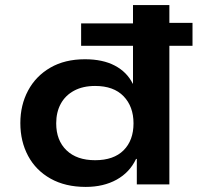

<svg xmlns="http://www.w3.org/2000/svg" viewBox="-20 -725 787 755"><path d="M317 10Q237 10 179 -22.5Q121 -55 90.5 -112Q60 -169 60 -241Q60 -312 90.5 -369Q121 -426 178 -459Q235 -492 314 -492Q384 -492 431.5 -467Q479 -442 502 -396H503V-545H299V-633H503V-705H646V-635H737V-545H646V0H518V-100H515Q490 -47 438.5 -18.5Q387 10 317 10ZM354 -95Q427 -95 466 -134Q505 -173 505 -240Q505 -306 466 -346.5Q427 -387 354 -387Q306 -387 271.5 -368.5Q237 -350 219 -317Q201 -284 201 -240Q201 -173 241.5 -134Q282 -95 354 -95Z"/></svg>

Font: Nunito Sans 7pt SemiExpanded
Style: Bold
Weight: 700
Width: 6
Designer: Vernon Adams
Foundry: Vernon Adams
Version: Version 3.101;gftools[0.9.27]